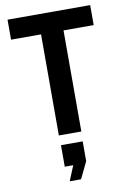

<svg xmlns="http://www.w3.org/2000/svg" viewBox="-95 -687 652 984"><g transform="rotate(-10 230.5 -194.5)"><path d="M289 -526V0H172V-526H16V-630H446V-526ZM245 241H186L218 163H174V51H287V154Z"/></g></svg>

Font: Pragati Narrow
Style: Bold
Weight: 700
Designer: Hector Gatti, Marcela Romero, Pablo Cosgaya and Nicolas Silva
Foundry: Omnibus-Type
Version: Version 1.010; ttfautohint (v1.3)